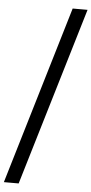

<svg xmlns="http://www.w3.org/2000/svg" viewBox="-103 -804 511 1073"><g transform="rotate(5 153.0 -268.0)"><path d="M-38.5 232.5 260 -767.5H343.5L44.5 232.5Z"/></g></svg>

Font: Newsreader 6pt Medium
Style: Italic
Weight: 500
Italic angle: -17°
Designer: Hugues Gentile
Foundry: Production Type
Version: Version 1.003; ttfautohint (v1.8.3)